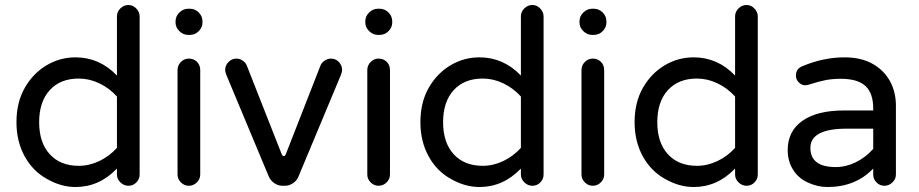

<svg xmlns="http://www.w3.org/2000/svg" viewBox="-20 -739 3684 770"><path d="M169 -21Q112 -52 79 -112Q46 -172 46 -249Q46 -329 80 -388Q113 -445 166.5 -477Q220 -509 283 -509Q379 -509 449 -436V-673Q449 -692 463 -705.5Q477 -719 495 -719Q513 -719 526.5 -705Q540 -691 540 -673V-39Q540 -21 527 -7.5Q514 6 495 6Q477 6 463 -7.5Q449 -21 449 -39V-63Q378 11 283 11Q225 11 169 -21ZM296 -74Q338 -74 378 -93Q418 -112 449 -146V-352Q418 -386 378 -405Q338 -424 296 -424Q222 -424 179.5 -377.5Q137 -331 137 -249Q137 -167 179.5 -120.5Q222 -74 296 -74Z M684 -649V-653Q684 -674 699.5 -689Q715 -704 735 -704H741Q762 -704 777 -689Q792 -674 792 -653V-649Q792 -629 777 -614Q762 -599 741 -599H735Q715 -599 699.5 -614Q684 -629 684 -649ZM692 -458Q692 -477 705.5 -490.5Q719 -504 737 -504Q757 -504 770 -491Q783 -478 783 -458V-39Q783 -21 769.5 -7.5Q756 6 737 6Q719 6 705.5 -7.5Q692 -21 692 -39Z M1058 -31 888 -438Q883 -451 883 -458Q883 -477 896.5 -490.5Q910 -504 928 -504Q941 -504 952.5 -496.5Q964 -489 969 -478L1110 -120Q1113 -113 1118 -113Q1123 -113 1126 -120L1266 -478Q1271 -489 1283 -496.5Q1295 -504 1307 -504Q1326 -504 1339 -490.5Q1352 -477 1352 -458Q1352 -451 1347 -438L1177 -31Q1171 -15 1155.5 -4.5Q1140 6 1123 6H1113Q1095 6 1080 -4.5Q1065 -15 1058 -31Z M1445 -649V-653Q1445 -674 1460.5 -689Q1476 -704 1496 -704H1502Q1523 -704 1538 -689Q1553 -674 1553 -653V-649Q1553 -629 1538 -614Q1523 -599 1502 -599H1496Q1476 -599 1460.5 -614Q1445 -629 1445 -649ZM1453 -458Q1453 -477 1466.5 -490.5Q1480 -504 1498 -504Q1518 -504 1531 -491Q1544 -478 1544 -458V-39Q1544 -21 1530.5 -7.5Q1517 6 1498 6Q1480 6 1466.5 -7.5Q1453 -21 1453 -39Z M1789 -21Q1732 -52 1699 -112Q1666 -172 1666 -249Q1666 -329 1700 -388Q1733 -445 1786.5 -477Q1840 -509 1903 -509Q1999 -509 2069 -436V-673Q2069 -692 2083 -705.5Q2097 -719 2115 -719Q2133 -719 2146.5 -705Q2160 -691 2160 -673V-39Q2160 -21 2147 -7.5Q2134 6 2115 6Q2097 6 2083 -7.5Q2069 -21 2069 -39V-63Q1998 11 1903 11Q1845 11 1789 -21ZM1916 -74Q1958 -74 1998 -93Q2038 -112 2069 -146V-352Q2038 -386 1998 -405Q1958 -424 1916 -424Q1842 -424 1799.5 -377.5Q1757 -331 1757 -249Q1757 -167 1799.5 -120.5Q1842 -74 1916 -74Z M2304 -649V-653Q2304 -674 2319.5 -689Q2335 -704 2355 -704H2361Q2382 -704 2397 -689Q2412 -674 2412 -653V-649Q2412 -629 2397 -614Q2382 -599 2361 -599H2355Q2335 -599 2319.5 -614Q2304 -629 2304 -649ZM2312 -458Q2312 -477 2325.5 -490.5Q2339 -504 2357 -504Q2377 -504 2390 -491Q2403 -478 2403 -458V-39Q2403 -21 2389.5 -7.5Q2376 6 2357 6Q2339 6 2325.5 -7.5Q2312 -21 2312 -39Z M2648 -21Q2591 -52 2558 -112Q2525 -172 2525 -249Q2525 -329 2559 -388Q2592 -445 2645.5 -477Q2699 -509 2762 -509Q2858 -509 2928 -436V-673Q2928 -692 2942 -705.5Q2956 -719 2974 -719Q2992 -719 3005.5 -705Q3019 -691 3019 -673V-39Q3019 -21 3006 -7.5Q2993 6 2974 6Q2956 6 2942 -7.5Q2928 -21 2928 -39V-63Q2857 11 2762 11Q2704 11 2648 -21ZM2775 -74Q2817 -74 2857 -93Q2897 -112 2928 -146V-352Q2897 -386 2857 -405Q2817 -424 2775 -424Q2701 -424 2658.5 -377.5Q2616 -331 2616 -249Q2616 -167 2658.5 -120.5Q2701 -74 2775 -74Z M3220 -7Q3182 -24 3160.5 -58.5Q3139 -93 3139 -137Q3139 -213 3198 -254.5Q3257 -296 3365 -296H3482V-303Q3482 -365 3451 -394Q3420 -423 3352 -423Q3318 -423 3290 -417.5Q3262 -412 3222 -399L3209 -397Q3195 -397 3183.5 -408.5Q3172 -420 3172 -436Q3172 -464 3199 -474Q3283 -509 3367 -509Q3436 -509 3483 -481Q3527 -455 3550 -412Q3573 -369 3573 -315V-39Q3573 -21 3559 -7.5Q3545 6 3527 6Q3508 6 3495 -7.5Q3482 -21 3482 -39V-63Q3411 11 3299 11Q3258 11 3220 -7ZM3332 -69Q3373 -69 3412.5 -88.5Q3452 -108 3482 -142V-223H3376Q3230 -223 3230 -146Q3230 -69 3332 -69Z"/></svg>

Font: 寒蝉全圆体
Style: Regular
Weight: 400
Designer: Warren2060
      Designed by Motoya company      

      [Varela Round]
      Joe Prince(Latin component); Avraham Cornf
Foundry: ChillType
Version: Version 3.200